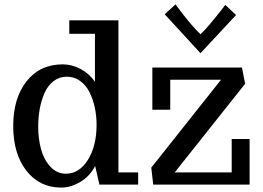

<svg xmlns="http://www.w3.org/2000/svg" viewBox="-20 -826 1177 859"><path d="M39.1 0ZM656.7 0ZM877 -672.9Q894 -688 921.6 -720.9Q949.2 -753.9 968.8 -778.8L987.8 -804.2L1036.1 -758.8L877 -587.9L716.8 -762.2L765.1 -806.2Q838.9 -707 877 -672.9ZM1096.7 0H665.5L656.7 -77.1H657.7L968.8 -469.2H741.7V-335H661.6V-523.9H1062.5L1076.7 -451.2L761.7 -54.7H1016.6V-204.1H1096.7ZM405.8 -83Q380.9 -36.6 338.6 -11.7Q296.4 13.2 253.9 13.2Q156.7 13.2 97.9 -62.5Q39.1 -138.2 39.1 -262.2Q39.1 -386.7 98.9 -462.4Q158.7 -538.1 261.2 -538.1Q301.8 -538.1 341.1 -517.1Q380.4 -496.1 404.8 -460V-674.8H290V-734.9H509.8V-54.7H598.1V0H424.8ZM278.8 -482.9Q245.6 -482.9 220 -463.4Q194.3 -443.8 179.7 -410.9Q165 -377.9 158 -339.6Q150.9 -301.3 150.9 -259.8Q150.9 -205.1 163.6 -158.4Q176.3 -111.8 205.3 -80.3Q234.4 -48.8 274.9 -48.8Q334.5 -48.8 373.3 -110.8Q412.1 -172.9 412.1 -268.1Q412.1 -307.1 404.3 -344Q396.5 -380.9 380.9 -412.6Q365.2 -444.3 338.9 -463.6Q312.5 -482.9 278.8 -482.9Z"/></svg>

Font: Trocchi
Style: Regular
Weight: 400
Designer: vernon adams
Version: Version 1.0; ttfautohint (v0.8) -l 6 -r 50 -G 100